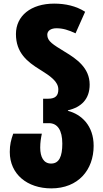

<svg xmlns="http://www.w3.org/2000/svg" viewBox="-20 -790 571 1060"><path d="M263 250C412 250 497 148 497 15C497 -97 429 -159 355 -178V-181C429 -198 475 -243 475 -323C475 -415 403 -465 338 -504C273 -544 241 -562 241 -598C241 -621 262 -634 292 -634C327 -634 359 -624 397 -606L450 -725C400 -757 341 -770 279 -770C150 -770 68 -702 68 -602C68 -499 130 -449 200 -406C258 -370 302 -340 302 -296C302 -263 287 -245 246 -245H218V-110H250C297 -110 324 -72 324 3C324 73 307 113 262 113C221 113 202 77 202 25C202 -4 206 -28 211 -52H53C41 -18 34 8 34 49C34 172 131 250 263 250Z"/></svg>

Font: Noto Sans Georgian Condensed Black
Style: Regular
Weight: 900
Width: 3
Designer: Monotype Design Team, Akaki Razmadze
Foundry: Google LLC
Version: Version 2.005